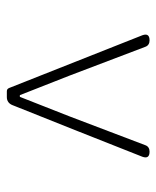

<svg xmlns="http://www.w3.org/2000/svg" viewBox="32 -810 457 561"><g transform="rotate(-90 260.5 -529.5)"><path d="M157 -529 83 -342C78 -328 83 -321 98 -321C107 -321 114 -325 117 -334L201 -555L258 -700H263L320 -555L404 -334C407 -325 414 -321 423 -321C438 -321 443 -328 438 -342L284 -731C282 -736 279 -738 274 -738H260H257C246 -738 238 -732 234 -722Z"/></g></svg>

Font: GenSenRounded2 TW EL
Style: Regular
Weight: 250
Version: Version 2.100;PS 2.1;hotconv 16.6.51;makeotf.lib2.5.65220 DE